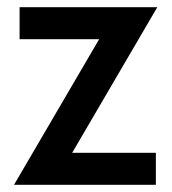

<svg xmlns="http://www.w3.org/2000/svg" viewBox="-20 -514 478 534"><path d="M19 0 281.5 -449 289.5 -405H34.5V-494H417.5L155 -45L145 -89H413.5V0Z"/></svg>

Font: Cabin SemiCondensedMedium
Style: Regular
Weight: 500
Width: 4
Designer: Pablo Impallari
Foundry: Pablo Impallari. http://www.impallari.com Igino Marini. http://www.ikern.com
Version: Version 3.001